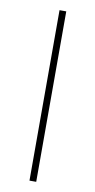

<svg xmlns="http://www.w3.org/2000/svg" viewBox="-79 -694 363 730"><g transform="rotate(10 103.0 -329.0)"><path d="M116 -658V0H90V-658Z"/></g></svg>

Font: Noto Sans Oriya Thin
Style: Regular
Weight: 100
Designer: Amélie Bonet and Sol Matas
Foundry: Google LLC
Version: Version 2.006; ttfautohint (v1.8.4.7-5d5b)